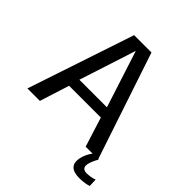

<svg xmlns="http://www.w3.org/2000/svg" viewBox="-220 -832 1148 1148"><g transform="rotate(45 354.0 -258.0)"><path d="M32 0H137.5L197 -187.5H465.5L524.5 0H630.5L404.5 -676.5H258ZM215 -256.5 331 -615.5H332L448 -256.5ZM628 160Q645.5 160 662 158.2Q678.5 156.5 691 153.5Q703.5 150.5 708 149L706 97Q701 99 690.5 102Q680 105 667.2 106.8Q654.5 108.5 642.5 108.5Q623 108.5 614 100.5Q605 92.5 605 78.5Q605 66.5 610.2 51.2Q615.5 36 622.5 21.5Q629.5 7 634.5 0H583.5Q577 7.5 568.2 23Q559.5 38.5 552.8 58Q546 77.5 546 97.5Q546 121.5 557.5 135.2Q569 149 587.5 154.5Q606 160 628 160Z"/></g></svg>

Font: Anybody Thin
Style: Regular
Weight: 400
Version: Version 1.113;gftools[0.9.25]